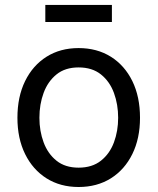

<svg xmlns="http://www.w3.org/2000/svg" viewBox="-20 -748 640 780"><path d="M299.3 11.7Q225.1 11.7 169.2 -23.4Q113.3 -58.6 82 -122.1Q50.8 -185.5 50.8 -269.5Q50.8 -355 82 -418.7Q113.3 -482.4 169.2 -517.6Q225.1 -552.7 299.3 -552.7Q374 -552.7 430.2 -517.6Q486.3 -482.4 517.6 -418.7Q548.8 -355 548.8 -269.5Q548.8 -185.5 517.6 -122.1Q486.3 -58.6 430.2 -23.4Q374 11.7 299.3 11.7ZM299.3 -66.9Q354.5 -66.9 390.1 -95.2Q425.8 -123.5 442.9 -169.7Q460 -215.8 460 -269.5Q460 -323.7 442.9 -370.4Q425.8 -417 390.1 -445.6Q354.5 -474.1 299.3 -474.1Q244.6 -474.1 209.5 -445.6Q174.3 -417 157.2 -370.6Q140.1 -324.2 140.1 -269.5Q140.1 -215.8 157.2 -169.7Q174.3 -123.5 209.5 -95.2Q244.6 -66.9 299.3 -66.9ZM434.6 -728V-658.7H164.1V-728Z"/></svg>

Font: Inter
Style: Regular
Weight: 400
Designer: Rasmus Andersson
Foundry: rsms
Version: Version 4.001;git-9221beed3